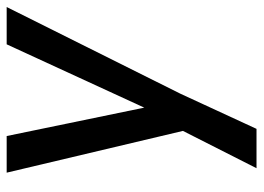

<svg xmlns="http://www.w3.org/2000/svg" viewBox="-124 -446 770 561"><g transform="rotate(-90 260.5 -165.0)"><path d="M165 200H50L159 -15L37 -530H144L227 -128L412 -530H521L268 -23Z"/></g></svg>

Font: Tanohe Sans Medium
Style: Italic
Weight: 500
Designer: Village Type and Design LLC & Cristiano Sobral
Foundry: Cooper Hewitt Smithsonian Design Museum
Version: Version 1.00;September 29, 2021;FontCreator 13.0.0.2655 64-b